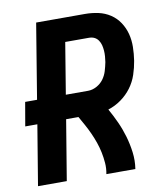

<svg xmlns="http://www.w3.org/2000/svg" viewBox="-82 -805 765 874"><g transform="rotate(-10 300.0 -367.5)"><path d="M23 0 69 -278H13L32 -388H87L144 -735H369Q401 -735 431 -728.5Q461 -722 486 -705.5Q511 -689 527.5 -664Q544 -639 551.5 -610Q559 -581 558.5 -549.5Q558 -518 553 -486Q548 -455 537.5 -423.5Q527 -392 507 -365Q487 -338 459 -318Q431 -298 399 -288Q417 -256 432.5 -222Q448 -188 458.5 -152Q469 -116 474 -77.5Q479 -39 473 0H339Q344 -26 342 -51.5Q340 -77 335 -101Q330 -125 322 -148Q314 -171 304 -193Q294 -215 282.5 -236Q271 -257 259 -278H202L156 0ZM323 -388Q343 -388 362.5 -398.5Q382 -409 394.5 -426Q407 -443 413 -463Q419 -483 423 -503Q425 -516 426 -529.5Q427 -543 426 -556Q425 -569 422 -581Q419 -593 412 -603.5Q405 -614 394 -619.5Q383 -625 369 -625H259L220 -388Z"/></g></svg>

Font: Iosevka Curly XBdExObl
Style: Regular
Weight: 800
Width: 7
Italic angle: -9°
Monospace: yes
Designer: Belleve Invis
Foundry: Belleve Invis
Version: Version 11.1.0; ttfautohint (v1.8.3)